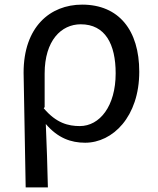

<svg xmlns="http://www.w3.org/2000/svg" viewBox="-20 -576 683 830"><path d="M91 234H187C185 134 182 62 178 -40C230 21 287 41 348 41C467 41 582 -71 582 -266C582 -445 494 -556 335 -556C196 -556 82 -459 82 -262ZM173 -113V-258C173 -401 245 -471 329 -471C435 -471 480 -385 480 -259C480 -117 411 -31 325 -31C275 -31 223 -44 169 -108Z"/></svg>

Font: GenEiGothic-pro-Regular
Style: Regular
Weight: 400
Designer: Ryoko NISHIZUKA (kana & ideographs); Paul D. Hunt (Latin, Greek & Cyrillic); Wenlong ZHANG (bopomofo); Sandoll Communica
Foundry: Adobe Systems Incorporated; o_tamon
Version: Version 1.000.140830